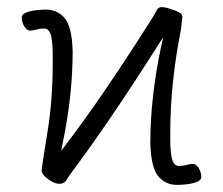

<svg xmlns="http://www.w3.org/2000/svg" viewBox="-20 -503 626 539"><path d="M128 -348Q128 -380 124 -400Q119 -423 103 -423Q92 -423 82 -420Q72 -417 64 -417Q56 -417 48.5 -428.5Q41 -440 41 -454Q41 -465 61.5 -470.5Q82 -476 110 -476Q138 -476 158 -456Q182 -433 184 -359Q184 -236 156 -101L152 -80L165 -97Q269 -233 411 -458Q416 -467 421 -476Q425 -483 434.5 -483Q444 -483 458 -478Q492 -468 492 -457L488 -420Q458 -270 458 -130Q458 -121 458 -113Q458 -80 462 -60Q467 -37 483 -37Q494 -37 504 -40Q514 -43 522 -43Q530 -43 537.5 -31.5Q545 -20 545 -6Q545 5 524.5 10.5Q504 16 476 16Q448 16 428 -4Q404 -27 402 -101Q402 -229 432 -371L438 -398L423 -375Q289 -164 184 -23Q174 -10 166 3Q160 13 146.5 13Q133 13 115 0Q97 -13 97 -25V-27Q98 -38 113 -130.5Q128 -223 128 -323Q128 -335 128 -348Z"/></svg>

Font: Moon Stars Kai T Light
Style: Regular
Weight: 300
Designer: GuiWonder
Version: Version 1.101